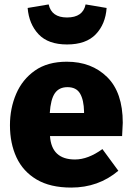

<svg xmlns="http://www.w3.org/2000/svg" viewBox="-20 -830 597 868"><path d="M302 18Q207 18 145.5 -18.5Q84 -55 54.5 -118.5Q25 -182 25 -264Q25 -340 53 -405.5Q81 -471 138 -511Q195 -551 282 -551Q394 -551 464.5 -481.5Q535 -412 535 -275L532 -215H206Q213 -109 319 -109Q378 -109 443 -156L515 -58Q425 18 302 18ZM360 -319V-325Q359 -378 342 -407Q325 -436 285 -436Q247 -436 228 -408.5Q209 -381 205 -319ZM283 -629Q198 -629 154.5 -675Q111 -721 105 -794L200 -810Q213 -751 283 -751Q355 -751 367 -810L462 -794Q457 -721 413 -675Q369 -629 283 -629Z"/></svg>

Font: Trujillo ExtraBold
Style: Regular
Weight: 800
Designer: Fira Sans original fonts by bBox Type GmbH, Carrois Corporate GbR, & Edenspiekermann AG / Changes by Cristiano Sobral
Foundry: Fira Sans original fonts by bBox Type GmbH, Carrois Corporate GbR, & Edenspiekermann AG / Changes by Cristiano Sobral
Version: Version 4.301;July 28, 2020;FontCreator 13.0.0.2655 64-bit